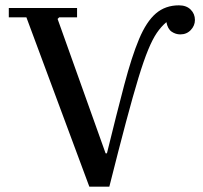

<svg xmlns="http://www.w3.org/2000/svg" viewBox="-20 -700 762 720"><path d="M651 -680Q679 -680 695 -664Q711 -648 711 -625Q711 -604 695.5 -587.5Q680 -571 656 -571Q639 -571 624 -581Q609 -591 604 -617Q584 -600 568 -576.5Q552 -553 535.5 -513Q519 -473 499 -407.5Q479 -342 452.5 -242.5Q426 -143 390 0H315L79 -635H13V-670H269V-635H202L196 -629L376 -125H381Q418 -276 446 -382Q474 -488 501.5 -553.5Q529 -619 564.5 -649.5Q600 -680 651 -680Z"/></svg>

Font: Brygada 1918 Medium
Style: Regular
Weight: 500
Designer: Mateusz Machalski | Borys Kosmynka | Przemek Hoffer
Foundry: NIEPODLEGLA 2018
Version: Version 3.006